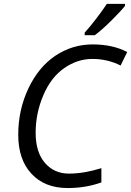

<svg xmlns="http://www.w3.org/2000/svg" viewBox="-20 -951 670 981"><path d="M263.2 -666.5Q350.1 -724.1 453.1 -724.1Q556.2 -724.1 629.9 -685.1L596.2 -616.2Q529.3 -649.9 452.1 -649.9Q375 -649.9 307.6 -602.5Q240.2 -555.7 201.2 -463.9Q162.1 -372.1 162.1 -272.5Q162.1 -172.9 210 -118.2Q257.8 -63.5 333 -64Q408.7 -64 498 -91.8V-19Q418 9.8 326.2 9.8Q208 9.8 140.6 -63.5Q73.2 -135.7 73.2 -262.7Q73.2 -389.6 125 -499Q176.8 -608.4 263.2 -666.5ZM618.7 -931.2V-920.9Q600.1 -897 550.3 -847.2Q500.5 -797.4 463.9 -771H412.6V-784.2Q439.5 -813.5 473.6 -858.4Q507.8 -903.3 525.9 -931.2Z"/></svg>

Font: OpenSans-Italic
Style: Italic
Weight: 400
Italic angle: -12°
Foundry: Ascender Corporation
Version: Version 1.10